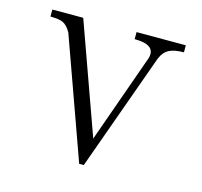

<svg xmlns="http://www.w3.org/2000/svg" viewBox="-79 -565 705 669"><g transform="rotate(15 273.5 -230.5)"><path d="M31.2 -477.5V-452.1Q63.5 -452.1 77.1 -445.3Q91.8 -438.5 105.5 -415L260.7 17.6H277.3L429.7 -406.2Q440.4 -432.6 460 -442.4Q478.5 -452.1 512.7 -452.1V-477.5H335V-452.1Q375 -452.1 391.6 -438.5Q406.2 -425.8 399.4 -401.4L285.2 -80.1L142.6 -477.5Z"/></g></svg>

Font: Batang
Style: Regular
Weight: 400
Version: Version 2.21